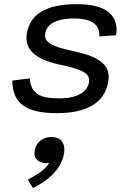

<svg xmlns="http://www.w3.org/2000/svg" viewBox="-20 -546 660 946"><path d="M359.5 -525.5C204.5 -525.5 130.5 -475.5 113 -385.5C97 -304.5 152 -254 270.5 -228.5C387.5 -203.5 427.5 -184.5 418 -138.5C410.5 -97.5 367 -61.5 274.5 -61.5C200.5 -61.5 132.5 -70 126.5 -160L41 -149C40.5 -29 119 11.5 261 11.5C412 11.5 494 -43 512.5 -138.5C529.5 -224 473.5 -266 341.5 -294C231.5 -317.5 194.5 -338.5 203 -383.5C213 -432.5 266 -455 343.5 -455C430.5 -455 474 -425 469 -366.5L552 -372.5C568.5 -476.5 494.5 -525.5 359.5 -525.5ZM210 258C214 258 218 257.5 222.5 257C200 292.5 160.5 316 116.5 339.5L142 380C210 348.5 279.5 292 294.5 216C306 156.5 276.5 129 233.5 129C194 129 159 152.5 151 193.5C143 233.5 168 258 210 258Z"/></svg>

Font: Monaspace Neon
Style: Italic
Weight: 400
Italic angle: -11°
Designer: Riley Cran & the Lettermatic Team
Foundry: Lettermatic
Version: Version 1.200 (Monaspace Neon)